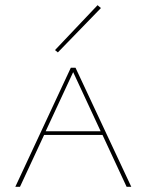

<svg xmlns="http://www.w3.org/2000/svg" viewBox="-20 -720 565 740"><path d="M203 -518 192 -527 356 -700 369 -689ZM375 -200H150L57 0H39L253 -459H271L486 0H468ZM368 -214 262 -442 156 -214Z"/></svg>

Font: Ysabeau SC Thin
Style: Regular
Weight: 200
Designer: Christian Thalmann (Catharsis Fonts)
Version: Version 0.003